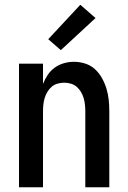

<svg xmlns="http://www.w3.org/2000/svg" viewBox="-20 -788 540 808"><path d="M60 0V-520H161V-435Q169 -455 181 -473Q193 -491 210.5 -503.5Q228 -516 249 -522Q270 -528 291 -528Q315 -528 338.5 -520.5Q362 -513 379.5 -497Q397 -481 409 -459.5Q421 -438 428 -415Q435 -392 437.5 -368Q440 -344 440 -320V0H339V-320Q339 -334 337.5 -348Q336 -362 332 -375.5Q328 -389 320.5 -401.5Q313 -414 302.5 -423Q292 -432 278 -436Q264 -440 250 -440Q236 -440 222 -436Q208 -432 197.5 -423Q187 -414 179.5 -401.5Q172 -389 168 -375.5Q164 -362 162.5 -348Q161 -334 161 -320V0ZM236 -577 183 -623 318 -768 382 -712Z"/></svg>

Font: Iosevka SS04 Semibold
Style: Regular
Weight: 600
Monospace: yes
Designer: Belleve Invis
Foundry: Belleve Invis
Version: Version 19.0.0; ttfautohint (v1.8.4)